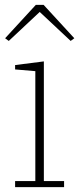

<svg xmlns="http://www.w3.org/2000/svg" viewBox="-20 -768 325 788"><path d="M42 -25H125V-476L42 -483V-501L160 -516V-25H243V0H42ZM1 -611 127 -748H159L285 -611L270 -600L143 -719L16 -600Z"/></svg>

Font: IBM Plex Serif ExtraLight
Style: Regular
Weight: 200
Designer: Mike Abbink, Paul van der Laan, Pieter van Rosmalen
Foundry: Bold Monday
Version: Version 2.5